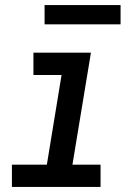

<svg xmlns="http://www.w3.org/2000/svg" viewBox="-20 -738 540 758"><path d="M27 0V-88H165L223 -442H112V-530H339L266 -88H377V0ZM156 -642V-718H456V-642Z"/></svg>

Font: Iosevka Curly Slab SmBdObl
Style: Regular
Weight: 600
Italic angle: -9°
Monospace: yes
Designer: Belleve Invis
Foundry: Belleve Invis
Version: Version 11.0.0; ttfautohint (v1.8.3)